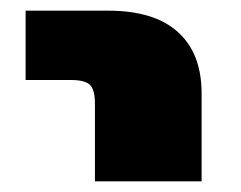

<svg xmlns="http://www.w3.org/2000/svg" viewBox="-20 -540 451 360"><path d="M28 -390V-520H183Q269 -520 313.5 -480Q358 -440 358 -365V-200H158V-345Q158 -372 148.5 -381Q139 -390 113 -390Z"/></svg>

Font: M PLUS 1p Black
Style: Regular
Weight: 900
Version: Version 1.061